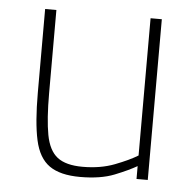

<svg xmlns="http://www.w3.org/2000/svg" viewBox="-43 -543 602 595"><g transform="rotate(5 258.0 -245.5)"><path d="M227 9Q165 9 131.5 -14.5Q98 -38 86 -92.5Q74 -147 74 -240V-500H109V-242Q109 -160 118 -112Q127 -64 153.5 -43.5Q180 -23 232 -23Q288 -23 332 -40Q376 -57 402 -73V-500H437V0H402V-40Q376 -25 333.5 -8Q291 9 227 9Z"/></g></svg>

Font: TitilliumWeb ExtraLight
Style: Regular
Weight: 400
Designer: Mohamed Gaber, Accademia di Belle Arti di Urbino and others
Foundry: Kief Type Foundry, Accademia di Belle Arti di Urbino and others
Version: Version 3.000; ttfautohint (v1.8.2)